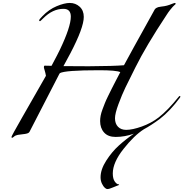

<svg xmlns="http://www.w3.org/2000/svg" viewBox="-20 -906 1245 1304"><path d="M386 -409Q386 -408 384.5 -405.5Q383 -403 382 -402Q192 -35 180 -10Q176 -3 164.5 0.5Q153 4 131.5 6Q110 8 101 10Q85 13 75.5 21.5Q66 30 62 30Q58 30 58 24Q58 18 129 -106Q220 -264 292 -391Q289 -410 283.5 -427.5Q278 -445 278 -450Q278 -460 284 -460Q306 -460 330 -459Q375 -543 387 -569Q461 -724 461 -793Q461 -846 411 -846Q338 -846 274 -782Q254 -762 252 -762Q246 -762 246 -768Q246 -774 268 -796Q312 -842 365 -864Q418 -886 454 -886Q493 -886 521 -860.5Q549 -835 549 -791Q549 -718 458 -544Q452 -532 411 -457Q454 -456 583 -456Q754 -457 822 -463Q851 -518 1031 -842Q1035 -848 1042 -852Q1049 -856 1054.5 -857.5Q1060 -859 1074 -861Q1088 -863 1096 -864Q1114 -867 1130.5 -873Q1147 -879 1155.5 -882.5Q1164 -886 1167 -886Q1173 -886 1173 -880Q1173 -878 1171 -876.5Q1169 -875 1164 -870.5Q1159 -866 1152.5 -859Q1146 -852 1134.5 -837.5Q1123 -823 1111 -804Q972 -594 900 -449Q856 -362 832 -312Q808 -262 784.5 -198.5Q761 -135 761 -103Q761 -66 781.5 -45Q802 -24 837 -24Q879 -24 942.5 -46.5Q1006 -69 1057 -108Q1119 -156 1193 -248Q1197 -254 1201 -254Q1205 -254 1205 -250Q1205 -248 1203 -244Q1135 -152 1065 -98Q1007 -55 957 -28Q891 14 818.5 106Q746 198 746 272Q746 308 759.5 327Q773 346 786 346Q789 346 789 350Q789 351 764 360Q758 362 745.5 367.5Q733 373 724 375.5Q715 378 708 378Q702 378 692 369.5Q682 361 672.5 341.5Q663 322 663 298Q663 245 701.5 185Q740 125 787 82.5Q834 40 889 2Q828 24 765 24Q714 24 687 -6Q660 -36 660 -84Q660 -101 663.5 -120Q667 -139 676 -163Q685 -187 692.5 -206Q700 -225 715.5 -256.5Q731 -288 740 -306Q749 -324 768.5 -361.5Q788 -399 797 -416Q770 -429 654 -429Q421 -429 386 -409Z"/></svg>

Font: Miama Nueva
Style: Medium
Weight: 400
Italic angle: -28°
Version: Version 1.0